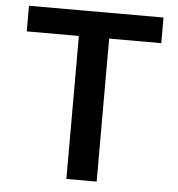

<svg xmlns="http://www.w3.org/2000/svg" viewBox="-52 -776 764 825"><g transform="rotate(5 330.0 -363.5)"><path d="M39.8 -616.8V-727.3H620V-616.8H395.2V0H264.6V-616.8Z"/></g></svg>

Font: Inter Zeller Semi Bold
Style: Regular
Weight: 600
Designer: Rasmus Andersson; Joe Bland
Foundry: zeller
Version: Version 3.015;git-dec3a8cb1